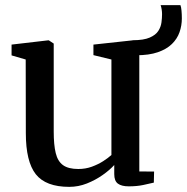

<svg xmlns="http://www.w3.org/2000/svg" viewBox="-20 -716 728 747"><path d="M481 9Q453 9 438.8 -1.5Q424.5 -12 424.5 -38.5V-74Q407 -54.5 379.2 -35Q351.5 -15.5 318.2 -2.2Q285 11 249.5 11Q158 11 119.2 -38.2Q80.5 -87.5 80.5 -198L80 -484.5L25 -500.5V-542.5L166.5 -559H170L189 -546.5V-204Q189 -152.5 196.8 -120.5Q204.5 -88.5 225.2 -73.5Q246 -58.5 284.5 -58.5Q313 -58.5 337.5 -67.5Q362 -76.5 381.5 -89Q401 -101.5 413.5 -113V-484.5L343.5 -501.5V-542.5L495.5 -559H499.5L522 -546.5V-49L579.5 -48.5L578.5 -5.5Q561.5 -1.5 537 3.8Q512.5 9 481 9ZM509.5 -501 496 -559.5Q539 -559.5 562.5 -569.8Q586 -580 596 -595.8Q606 -611.5 608.2 -628.8Q610.5 -646 610.5 -661Q610.5 -670 609 -679.2Q607.5 -688.5 605 -696H682Q685 -688.5 686.2 -674.2Q687.5 -660 687.5 -644.5Q687.5 -616.5 678.5 -590.8Q669.5 -565 648.8 -544.8Q628 -524.5 594 -512.8Q560 -501 509.5 -501Z"/></svg>

Font: Merriweather 36pt Medium
Style: Regular
Weight: 500
Version: Version 2.100